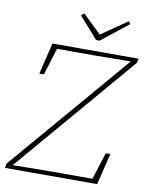

<svg xmlns="http://www.w3.org/2000/svg" viewBox="-93 -925 771 993"><g transform="rotate(10 292.5 -429.0)"><path d="M3 0 7 -23 548 -655 356 -653H161L117 -511H93L133 -676H585L580 -653L40 -21L246 -23H458L503 -165H527L487 0ZM268 -858 366 -764 502 -858 512 -845 371 -733H352L253 -845Z"/></g></svg>

Font: Source Serif 4 SmText ExtraLight
Style: Italic
Weight: 200
Italic angle: -12°
Designer: Frank Grießhammer
Foundry: Adobe
Version: Version 4.005;hotconv 1.1.0;makeotfexe 2.6.0